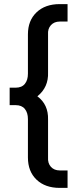

<svg xmlns="http://www.w3.org/2000/svg" viewBox="-20 -765 384 935"><path d="M271 150Q200 150 158 110Q116 70 116 2V-185Q116 -216 101 -234.5Q86 -253 56 -253H27V-338H56Q86 -338 101 -356.5Q116 -375 116 -406V-598Q116 -665 158 -705Q200 -745 271 -745H309V-660H271Q244 -660 228 -642.5Q212 -625 214 -597V-413Q217 -340 162 -296Q216 -256 214 -183V1Q212 30 228 47.5Q244 65 271 65H309V150Z"/></svg>

Font: Pitagon Sans Text Medium
Style: Regular
Weight: 500
Designer: Travis Tran
Foundry: Pitagon
Version: Version 1.000; ttfautohint (v1.8.4.7-5d5b);gftools[0.9.26]